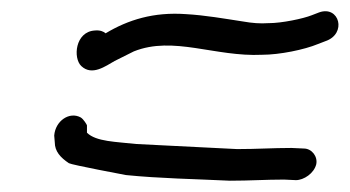

<svg xmlns="http://www.w3.org/2000/svg" viewBox="-20 -467 619 340"><path d="M134 -232V-245C134 -246 128 -256 123 -259C103 -270 78 -253 76 -227L77 -215C77 -199 87 -188 102 -178C107 -175 203 -157 203 -157C262 -151 325 -150 387 -147C423 -147 450 -149 483 -149L504 -148C518 -148 536 -160 540 -176C543 -190 532 -204 518 -204L496 -205C462 -205 436 -203 400 -203C340 -206 280 -209 221 -212C186 -216 150 -216 134 -232ZM183 -359 217 -376C287 -404 361 -366 444 -370C475 -370 519 -379 543 -389L556 -394C595 -407 581 -458 545 -445L532 -440C517 -434 479 -426 456 -426H455C441 -425 427 -426 410 -429C377 -434 344 -440 309 -442C252 -446 207 -432 167 -408C164 -411 157 -414 148 -413C113 -411 109 -364 124 -350C143 -332 167 -350 183 -359Z"/></svg>

Font: Stray Cat
Style: BdObl
Weight: 700
Version: Version 1.0